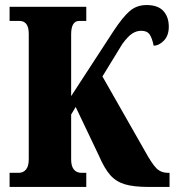

<svg xmlns="http://www.w3.org/2000/svg" viewBox="-20 -741 692 761"><path d="M18 -56H54Q72 -56 83 -69Q94 -82 94 -110V-606Q94 -633 84.5 -645.5Q75 -658 58 -658H18V-714H322V-658H294Q262 -658 262 -605V-360L430 -618Q467 -674 494.5 -697.5Q522 -721 561 -721Q606 -721 627.5 -697.5Q649 -674 649 -635Q649 -600 629.5 -580Q610 -560 589 -560Q583 -590 573 -604.5Q563 -619 540 -619Q521 -619 504 -608Q487 -597 465 -567L386 -438L554 -143Q582 -92 600 -74Q618 -56 646 -56H652V0H571Q510 0 475 -10.5Q440 -21 417 -47Q394 -73 372 -124L280 -317L262 -287V-109Q262 -82 273 -69Q284 -56 302 -56H322V0H18Z"/></svg>

Font: Noto Serif CondBlack
Style: Regular
Weight: 900
Width: 3
Designer: Monotype Design Team
Foundry: Monotype Imaging Inc.
Version: Version 1.001